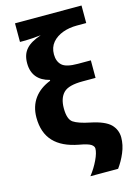

<svg xmlns="http://www.w3.org/2000/svg" viewBox="-139 -830 753 1085"><g transform="rotate(-15 238.0 -287.5)"><path d="M41 -213.9C41 -94.2 106.4 -27.8 232.9 -3.9C269 2.4 292.5 9.8 302.7 17.1C313 24.4 317.9 32.2 317.9 41C317.9 57.6 311.5 79.6 298.8 106.4C286.1 133.3 270 159.7 250 185.1H412.1C429.2 161.6 444.3 135.3 456.5 106C468.8 76.7 475.1 47.4 475.1 18.1C475.1 -11.7 464.4 -37.6 443.4 -59.1C421.9 -80.1 383.8 -96.7 329.1 -107.9C282.7 -117.2 250.5 -128.4 231.9 -141.1C213.4 -153.8 204.1 -181.6 204.1 -224.1C204.1 -264.2 214.4 -294.4 234.4 -314.5C254.4 -334.5 291.5 -344.2 346.2 -344.2H421.9V-446.8H346.2C300.8 -446.8 269.5 -454.1 253.4 -469.2C237.3 -483.9 229 -505.4 229 -533.2C229 -560.5 236.8 -583.5 252.4 -602.1C283.7 -639.2 337.4 -657.2 396 -657.2H451.2V-759.8H62V-650.9H80.1C95.2 -650.9 113.8 -651.4 135.3 -652.8C156.2 -654.3 172.9 -655.8 185.1 -657.2C106.4 -630.4 69.8 -594.7 69.8 -523.9C69.8 -457.5 105 -416 169.9 -399.9V-395C88.4 -363.3 41 -301.8 41 -213.9Z"/></g></svg>

Font: Avrile Sans
Style: Bold
Weight: 700
Designer: Monotype Design Team, Google (font), Stefan Peev (BGR Cyrillic), Cristiano Sobral (main changes)
Foundry: The Avrile Sans Project Authors
Version: Version 3.110